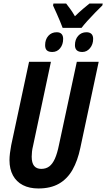

<svg xmlns="http://www.w3.org/2000/svg" viewBox="-20 -1067 607 1097"><path d="M199.2 9.8Q147.9 9.8 110.8 -9.3Q73.7 -28.3 54 -64.7Q34.2 -101.1 34.2 -151.9Q34.2 -169.9 36.9 -192.1Q39.6 -214.4 43.9 -236.8L146 -713.9H271L168.9 -233.9Q164.6 -216.8 162.8 -200.7Q161.1 -184.6 161.1 -171.9Q161.1 -136.2 175 -119.1Q189 -102.1 215.8 -102.1Q242.7 -102.1 261.5 -116.2Q280.3 -130.4 293.7 -160.4Q307.1 -190.4 316.9 -238.8L418.9 -713.9H543.9L439 -222.2Q423.8 -148.9 394.3 -96.9Q364.7 -44.9 317.1 -17.6Q269.5 9.8 199.2 9.8ZM337.9 -907.7Q332 -923.8 322.8 -946Q313.5 -968.3 303 -991.7Q292.5 -1015.1 283.2 -1035.2L285.2 -1046.9H357.9Q368.7 -1033.2 381.3 -1015.9Q394 -998.5 408.2 -974.1Q432.6 -998 453.1 -1015.4Q473.6 -1032.7 491.2 -1046.9H566.9L564.9 -1036.1Q547.9 -1019.5 524.2 -995.4Q500.5 -971.2 479 -947.3Q457.5 -923.3 445.8 -907.7ZM278.8 -770Q257.8 -770 247.8 -779.3Q237.8 -788.6 237.8 -809.1Q237.8 -841.3 256.1 -862.1Q274.4 -882.8 304.2 -882.8Q322.3 -882.8 331.5 -873Q340.8 -863.3 340.8 -844.7Q340.8 -812.5 323.5 -791.3Q306.2 -770 278.8 -770ZM450.2 -770Q429.2 -770 418.7 -779.8Q408.2 -789.6 408.2 -809.1Q408.2 -841.3 426.5 -862.1Q444.8 -882.8 474.1 -882.8Q492.2 -882.8 502.2 -873.3Q512.2 -863.8 512.2 -844.7Q512.2 -813.5 494.1 -791.7Q476.1 -770 450.2 -770Z"/></svg>

Font: Open Sans Condensed
Style: Italic
Weight: 400
Width: 3
Italic angle: -12°
Designer: Monotype Design Team
Foundry: Monotype Imaging Inc.
Version: Version 3.000